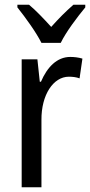

<svg xmlns="http://www.w3.org/2000/svg" viewBox="-20 -786 378 806"><path d="M154 -606H235C257 -652 305 -715 338 -755V-766H288C253 -735 229 -711 195 -673C164 -707 130 -743 102 -766H53V-755C88 -711 132 -650 154 -606ZM275 -547C219 -547 178 -504 152 -443H147L137 -537H71V0H154V-282C153 -388 204 -464 269 -464C285 -464 301 -462 314 -457L326 -540C309 -545 291 -547 275 -547Z"/></svg>

Font: Noto Sans Telugu Condensed
Style: Regular
Weight: 400
Width: 3
Designer: Jelle Bosma - Monotype Design Team
Foundry: Monotype Imaging Inc.
Version: Version 2.005